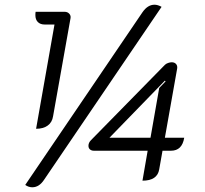

<svg xmlns="http://www.w3.org/2000/svg" viewBox="-20 -757 867 814"><path d="M584 -705Q606 -737 635 -737Q649 -737 665 -728L167 5Q146 37 117 37Q101 37 87 27ZM211 -653H170Q151 -653 140.5 -663.5Q130 -674 130 -693Q130 -702 131 -707H254Q266 -707 273.5 -699Q281 -691 279 -680L205 -264Q201 -238 182 -224.5Q163 -211 133 -211ZM606 -118H378Q368 -118 361.5 -123.5Q355 -129 355 -139Q355 -152 366 -163L679 -482Q684 -487 692.5 -490Q701 -493 708 -493Q720 -493 726.5 -485.5Q733 -478 731 -466L679 -173H761Q752 -118 705 -118H669L655 -39Q647 9 584 9ZM618 -173 655 -384 682 -412 679 -415 444 -173Z"/></svg>

Font: K2D ExtraLight
Style: Italic
Weight: 275
Italic angle: -10°
Designer: Katatrad Aksorn Co.,Ltd.
Foundry: Cadson Demak Co.,Ltd.
Version: Version 1.000; ttfautohint (v1.6)